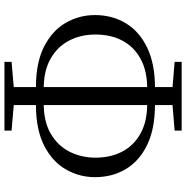

<svg xmlns="http://www.w3.org/2000/svg" viewBox="-8 -774 795 818"><g transform="rotate(90 389.0 -364.5)"><path d="M351.7 -120.6Q245.8 -120.6 177.7 -155.5Q109.6 -190.4 76.7 -247.6Q43.7 -304.8 43.7 -371.8Q43.7 -445.9 78.6 -503.6Q113.5 -561.4 182.6 -594.6Q251.6 -627.8 353.5 -627.8H388.4V-594.6H355.9Q281.3 -594.6 230 -566.3Q178.6 -538.1 152.6 -488.8Q126.6 -439.4 126.6 -374.4Q126.6 -311.5 152.6 -261.7Q178.6 -211.8 230 -182.8Q281.3 -153.8 355.9 -153.8H388.4V-120.6ZM389.4 -120.6V-153.8H421.9Q496.7 -153.8 547.9 -183Q599.2 -212.3 625.2 -262.6Q651.2 -312.9 651.2 -374.4Q651.2 -439.2 625.2 -488.6Q599.2 -537.9 548.2 -566.2Q497.3 -594.6 421.9 -594.6H389.4V-627.8H424.3Q528 -627.8 596.6 -594.6Q665.3 -561.4 699.8 -503.7Q734.3 -446.1 734.3 -372.1Q734.3 -306 701.3 -248.3Q668.4 -190.6 599.9 -155.6Q531.4 -120.6 425.5 -120.6ZM243 13.5V-16.8L379.7 -28.6H398.3L536 -16.8V13.5ZM379.7 -700.2 243 -711.5V-741.5H536V-711.5L399.3 -700.2ZM350.3 13.5V-741.5H427V13.5Z"/></g></svg>

Font: Source Han Serif JP VF
Style: Regular
Weight: 250
Designer: Ryoko NISHIZUKA 西塚涼子 (kana & ideographs); Frank Grießhammer (Latin, Greek & Cyrillic); Wenlong ZHANG 张文龙 (bopomofo); San
Foundry: Adobe
Version: Version 2.001;hotconv 1.1.0;makeotfexe 2.6.0